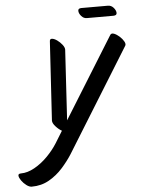

<svg xmlns="http://www.w3.org/2000/svg" viewBox="-147 -659 701 951"><g transform="rotate(-5 203.5 -183.0)"><path d="M196 -415 175 -65 425 -468Q431 -477 444 -472Q457 -467 470.5 -455Q484 -443 491.5 -429.5Q499 -416 494 -408L177 104Q156 137 126.5 170Q97 203 58.5 225Q20 247 -28 247Q-40 247 -54 236.5Q-68 226 -78 212Q-88 198 -89 187.5Q-90 177 -75 177Q-43 177 -8 157.5Q27 138 57.5 107Q88 76 108 44L145 -16Q130 -24 115 -40.5Q100 -57 100 -70L124 -461Q124 -475 135.5 -474Q147 -473 161 -463Q175 -453 185.5 -439.5Q196 -426 196 -415ZM294 -613H426Q442 -613 453.5 -600Q465 -587 465.5 -574Q466 -561 448 -561H316Q301 -561 289.5 -574Q278 -587 277.5 -600Q277 -613 294 -613Z"/></g></svg>

Font: Story Script
Style: Regular
Weight: 400
Designer: Lana Roulhac, Ben Buysse
Version: Version 1.000; ttfautohint (v1.8.4.7-5d5b)